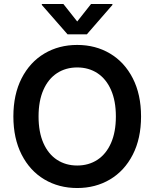

<svg xmlns="http://www.w3.org/2000/svg" viewBox="-20 -945 784 975"><path d="M372.1 9.8Q278.8 9.8 205.3 -33.9Q131.8 -77.6 89.8 -159.9Q47.9 -242.2 47.9 -353.5Q47.9 -465.3 89.8 -547.4Q131.8 -629.4 205.3 -673.1Q278.8 -716.8 372.1 -716.8Q465.3 -716.8 538.8 -673.1Q612.3 -629.4 654.3 -547.4Q696.3 -465.3 696.3 -353.5Q696.3 -241.7 654.3 -159.7Q612.3 -77.6 538.8 -33.9Q465.3 9.8 372.1 9.8ZM372.1 -602.5Q314 -602.5 269.5 -573.5Q225.1 -544.4 200.4 -488.5Q175.8 -432.6 175.8 -353.5Q175.8 -274.4 200.4 -218.5Q225.1 -162.6 269.5 -133.5Q314 -104.5 372.1 -104.5Q430.2 -104.5 474.6 -133.5Q519 -162.6 543.7 -218.5Q568.4 -274.4 568.4 -353.5Q568.4 -432.6 543.7 -488.5Q519 -544.4 474.6 -573.5Q430.2 -602.5 372.1 -602.5ZM372.1 -835.9 442.4 -924.8H550.8V-919.9L420.9 -770.5H323.2L192.4 -919.9V-924.8H301.8Z"/></svg>

Font: Pretendard SemiBold
Style: Regular
Weight: 600
Designer: Base glyphs from Inter by Rasmus Andersson; Hangeul glyphs from Noto Sans CJK(Source Han Sans) by Jang Soo-young and Kan
Foundry: Kil Hyung-jin
Version: Version 1.309